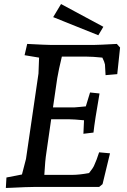

<svg xmlns="http://www.w3.org/2000/svg" viewBox="-20 -928 629 953"><path d="M12 -47 89 -62 109 -139 171 -563 174 -642 102 -654 115 -710Q210 -705 231 -705H448Q468 -705 560 -710L576 -692L562 -560L504 -555L501 -608Q499 -620 488 -642Q440 -647 410 -647H287Q271 -581 264 -539L243 -395H350L374 -397L406 -400L427 -469L474 -464Q450 -327 444 -270L394 -264L397 -331Q345 -336 323 -336H234L210 -169Q204 -132 200 -60H338Q373 -60 422 -69Q442 -94 447 -106Q460 -134 472 -172L526 -167L489 -14L472 0H358H146Q116 0 36 4L9 5ZM244 -843 283 -908 493 -795 468 -753Z"/></svg>

Font: Andada Pro Medium
Style: Italic
Weight: 500
Italic angle: -7°
Designer: Carolina Giovagnoli
Foundry: Huerta Tipografica
Version: Version 3.005; ttfautohint (v1.8.4)